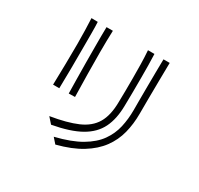

<svg xmlns="http://www.w3.org/2000/svg" viewBox="-179 -1007 1358 1312"><g transform="rotate(30 500.0 -350.5)"><path d="M272 -61Q401 -82 480.5 -116.5Q560 -151 597 -213.5Q634 -276 635 -381Q636 -422 636.5 -470Q637 -518 637 -570Q637 -623 636 -678.5Q635 -734 631 -788H682Q684 -746 684.5 -698.5Q685 -651 685 -603Q685 -539 684.5 -480Q684 -421 683 -381Q682 -276 646.5 -204Q611 -132 530.5 -86.5Q450 -41 312 -16ZM369 46Q492 16 567.5 -28.5Q643 -73 682.5 -129Q722 -185 736.5 -249.5Q751 -314 751 -384Q751 -420 751 -469.5Q751 -519 751.5 -574.5Q752 -630 752.5 -685Q753 -740 754 -787H803Q802 -718 801 -645.5Q800 -573 799.5 -506Q799 -439 799 -384Q799 -303 780.5 -230.5Q762 -158 717.5 -97.5Q673 -37 597 10Q521 57 405 87ZM187 -260Q189 -342 190.5 -424.5Q192 -507 192 -584Q192 -640 190.5 -691Q189 -742 187 -785L237 -784Q239 -748 239 -698Q239 -648 239 -591Q239 -506 238.5 -417Q238 -328 236 -260ZM310 -261Q309 -312 308 -374Q307 -436 306.5 -501.5Q306 -567 306 -627Q306 -673 306 -713Q306 -753 307 -783H357Q354 -707 354 -610Q354 -529 355.5 -440.5Q357 -352 359 -262Z"/></g></svg>

Font: Train One
Style: Regular
Weight: 400
Designer: Fontworks Inc.
Foundry: Fontworks Inc.
Version: Version 1.100